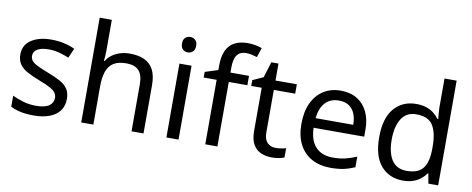

<svg xmlns="http://www.w3.org/2000/svg" viewBox="-66 -1064 3371 1372"><g transform="rotate(10 1619.5 -377.5)"><path d="M434 -148Q434 -96 408 -61Q382 -26 334 -8Q286 10 220 10Q164 10 123.5 1Q83 -8 52 -24V-104Q84 -88 129.5 -74.5Q175 -61 222 -61Q289 -61 319 -82.5Q349 -104 349 -140Q349 -160 338 -176Q327 -192 298.5 -208Q270 -224 217 -244Q165 -264 128 -284Q91 -304 71 -332Q51 -360 51 -404Q51 -472 106.5 -509Q162 -546 252 -546Q301 -546 343.5 -536.5Q386 -527 423 -510L393 -440Q359 -454 322 -464Q285 -474 246 -474Q192 -474 163.5 -456.5Q135 -439 135 -409Q135 -387 148 -371.5Q161 -356 191.5 -341.5Q222 -327 273 -307Q324 -288 360 -268Q396 -248 415 -219.5Q434 -191 434 -148Z M652 -537Q652 -518 650.5 -498Q649 -478 647 -462H653Q670 -490 696 -508Q722 -526 754 -535.5Q786 -545 820 -545Q885 -545 928.5 -524.5Q972 -504 994 -461Q1016 -418 1016 -349V0H929V-343Q929 -408 900 -440Q871 -472 809 -472Q749 -472 715 -449.5Q681 -427 666.5 -383.5Q652 -340 652 -277V0H564V-760H652Z M1270 -536V0H1182V-536ZM1227 -737Q1247 -737 1262.5 -723.5Q1278 -710 1278 -681Q1278 -653 1262.5 -639Q1247 -625 1227 -625Q1205 -625 1190 -639Q1175 -653 1175 -681Q1175 -710 1190 -723.5Q1205 -737 1227 -737Z M1687 -468H1552V0H1464V-468H1370V-509L1464 -539V-570Q1464 -639 1484.5 -682Q1505 -725 1544 -745Q1583 -765 1638 -765Q1670 -765 1696.5 -759.5Q1723 -754 1742 -747L1719 -678Q1703 -683 1682 -688Q1661 -693 1639 -693Q1595 -693 1573.5 -663.5Q1552 -634 1552 -571V-536H1687Z M1963 -62Q1983 -62 2004 -65.5Q2025 -69 2038 -73V-6Q2024 1 1998 5.5Q1972 10 1948 10Q1906 10 1870.5 -4.5Q1835 -19 1813 -55Q1791 -91 1791 -156V-468H1715V-510L1792 -545L1827 -659H1879V-536H2034V-468H1879V-158Q1879 -109 1902.5 -85.5Q1926 -62 1963 -62Z M2352 -546Q2421 -546 2470.5 -516Q2520 -486 2546.5 -431.5Q2573 -377 2573 -304V-251H2206Q2208 -160 2252.5 -112.5Q2297 -65 2377 -65Q2428 -65 2467.5 -74.5Q2507 -84 2549 -102V-25Q2508 -7 2468 1.5Q2428 10 2373 10Q2297 10 2238.5 -21Q2180 -52 2147.5 -113.5Q2115 -175 2115 -264Q2115 -352 2144.5 -415Q2174 -478 2227.5 -512Q2281 -546 2352 -546ZM2351 -474Q2288 -474 2251.5 -433.5Q2215 -393 2208 -321H2481Q2481 -367 2467 -401Q2453 -435 2424.5 -454.5Q2396 -474 2351 -474Z M2899 10Q2799 10 2739 -59.5Q2679 -129 2679 -267Q2679 -405 2739.5 -475.5Q2800 -546 2900 -546Q2942 -546 2973 -535.5Q3004 -525 3027 -507Q3050 -489 3066 -467H3072Q3071 -480 3068.5 -505.5Q3066 -531 3066 -546V-760H3154V0H3083L3070 -72H3066Q3050 -49 3027 -30.5Q3004 -12 2972.5 -1Q2941 10 2899 10ZM2913 -63Q2998 -63 3032.5 -109.5Q3067 -156 3067 -250V-266Q3067 -366 3034 -419.5Q3001 -473 2912 -473Q2841 -473 2805.5 -416.5Q2770 -360 2770 -265Q2770 -169 2805.5 -116Q2841 -63 2913 -63Z"/></g></svg>

Font: ugurmukhi15
Style: Book
Weight: 400
Designer: Jelle Bosma - Monotype Design Team
Foundry: Monotype Imaging Inc.
Version: Version 2.003